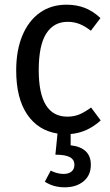

<svg xmlns="http://www.w3.org/2000/svg" viewBox="-20 -559 469 818"><path d="M367 143Q367 188 336 213.5Q305 239 256 239Q207 239 171 215L196 168Q224 182 251 182Q272 182 284.5 172Q297 162 297 143Q297 121 277.5 110.5Q258 100 216 100L225 10Q142 -3 95.5 -72Q49 -141 49 -259Q49 -345 75.5 -408Q102 -471 150 -505Q198 -539 263 -539Q306 -539 341 -525.5Q376 -512 408 -482L367 -428Q343 -447 319.5 -456.5Q296 -466 268 -466Q209 -466 177 -416Q145 -366 145 -260Q145 -62 267 -62Q295 -62 318 -71.5Q341 -81 368 -101L409 -46Q352 6 281 12V60Q367 70 367 143Z"/></svg>

Font: Fira Sans Condensed
Style: Regular
Weight: 400
Width: 3
Designer: bBox Type GmbH & Carrois Corporate GbR & Edenspiekermann AG
Foundry: bBox Type GmbH & Carrois Corporate GbR & Edenspiekermann AG
Version: Version 4.301